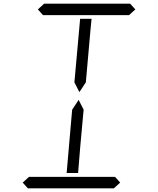

<svg xmlns="http://www.w3.org/2000/svg" viewBox="-20 -1020 856 1040"><path d="M403 -83H341L367 -382L371 -426L406 -479L433 -426L415 -229ZM185 -969 219 -1000H685L713 -969L679 -938H658H477H415H234H213ZM414 -918H476L470 -857L445 -574L410 -521L383 -574L387 -618ZM631 -31 597 0H131L103 -31L137 -62H158H339H401H582H603Z"/></svg>

Font: DSEG14 Classic
Style: Light Italic
Weight: 300
Designer: Keshikan(Twitter:@keshinomi_88pro)
Version: Version 0.46